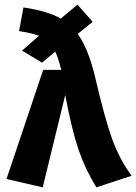

<svg xmlns="http://www.w3.org/2000/svg" viewBox="-20 -790 587 827"><path d="M390 -457Q431 -280 463 -191.5Q495 -103 547 -33L395 17Q347 -61 318 -146Q289 -231 261 -381L164 17L8 -19L166 -489H244Q231 -540 218 -568L161 -520L75 -572L148 -636Q116 -648 62 -656L81 -758Q187 -742 242 -710L314 -770L379 -696L315 -644Q361 -579 390 -457Z"/></svg>

Font: Fira Sans
Style: Bold
Weight: 700
Designer: bBox Type GmbH & Carrois Corporate GbR & Edenspiekermann AG
Foundry: bBox Type GmbH & Carrois Corporate GbR & Edenspiekermann AG
Version: Version 4.301;PS 004.301;hotconv 1.0.88;makeotf.lib2.5.64775